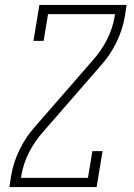

<svg xmlns="http://www.w3.org/2000/svg" viewBox="-20 -755 540 775"><path d="M18 0 25 -46Q34 -100 59.5 -152Q85 -204 125 -248L354 -511Q389 -550 412 -595.5Q435 -641 443 -689L444 -698H174L156 -590H115L139 -735H491L484 -689Q475 -635 449.5 -583Q424 -531 384 -487L155 -224Q120 -185 97 -139.5Q74 -94 66 -46L65 -37H335L353 -145H394L370 0Z"/></svg>

Font: Iosevka Curly Slab Extralight
Style: Italic
Weight: 200
Italic angle: -9°
Monospace: yes
Designer: Belleve Invis
Foundry: Belleve Invis
Version: Version 22.1.2; ttfautohint (v1.8.4)